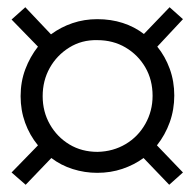

<svg xmlns="http://www.w3.org/2000/svg" viewBox="-20 -509 538 531"><path d="M51 2 12 -32 85 -107Q62 -135 49.5 -169.5Q37 -204 37 -243Q37 -283 50 -317.5Q63 -352 85 -380L12 -455L50 -489L121 -414Q148 -434 180.5 -445Q213 -456 249 -456Q287 -456 319.5 -445.5Q352 -435 378 -415L449 -489L486 -456L415 -380Q437 -353 449.5 -318.5Q462 -284 462 -245Q462 -206 449.5 -171Q437 -136 414 -107L486 -32L448 2L377 -72Q351 -53 318.5 -42Q286 -31 249 -31Q214 -31 181 -41.5Q148 -52 122 -72ZM250 -89Q293 -90 327.5 -110.5Q362 -131 382 -166.5Q402 -202 402 -244Q402 -288 382 -322.5Q362 -357 327.5 -377.5Q293 -398 249 -398Q206 -399 171.5 -377.5Q137 -356 117.5 -321Q98 -286 98 -243Q98 -200 118 -165Q138 -130 172 -109.5Q206 -89 250 -89Z"/></svg>

Font: Nunito Sans 10pt Condensed
Style: Regular
Weight: 400
Width: 3
Designer: Vernon Adams
Foundry: Vernon Adams
Version: Version 3.101;gftools[0.9.27]